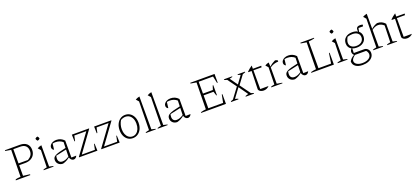

<svg xmlns="http://www.w3.org/2000/svg" viewBox="72 -2198 8423 3866"><g transform="rotate(-20 4283.0 -265.0)"><path d="M367 -645Q460 -645 512 -598Q564 -551 564 -467Q564 -405 536.5 -359.5Q509 -314 458.5 -289Q408 -264 341 -264H212V-36L355 -18V0H45V-15Q77 -32 158 -36L167 -609L45 -629V-645ZM359 -607H212V-302H415Q468 -334 491.5 -371Q515 -408 515 -459Q515 -531 475 -569Q435 -607 359 -607Z M641 0V-13Q658 -20 677.5 -25Q697 -30 719 -33L728 -400L679 -455Q721 -481 769 -489V-32L853 -13V0ZM754 -681Q778 -659 782 -629Q762 -604 731 -600Q708 -621 701 -651Q722 -676 754 -681Z M1054 9Q995 9 958 -26.5Q921 -62 921 -117Q921 -145 933.5 -166Q946 -187 977.5 -204Q1009 -221 1065 -237Q1121 -253 1208 -271L1212 -394Q1148 -450 1055 -450Q1026 -450 994 -443L979 -316Q958 -323 947 -340Q936 -357 936 -378Q936 -409 956 -433.5Q976 -458 1010 -472.5Q1044 -487 1087 -487Q1186 -487 1253 -413V-49L1358 -52Q1347 -24 1327 -9.5Q1307 5 1285 5Q1260 5 1237.5 -14Q1215 -33 1205 -70Q1171 -41 1135 -22Q1099 -3 1054 9ZM971 -129Q971 -85 994 -60.5Q1017 -36 1062 -36Q1125 -36 1203 -88L1207 -238L980 -188Q971 -158 971 -129Z M1399 0V-9L1717 -446H1460L1436 -334H1423L1419 -479H1787V-470L1469 -33H1751L1775 -152H1787L1793 0Z M1876 0V-9L2194 -446H1937L1913 -334H1900L1896 -479H2264V-470L1946 -33H2228L2252 -152H2264L2270 0Z M2552 8Q2493 8 2448 -22.5Q2403 -53 2378 -107Q2353 -161 2353 -231Q2353 -306 2380 -363.5Q2407 -421 2454 -454Q2501 -487 2562 -487Q2622 -487 2667.5 -456Q2713 -425 2738.5 -370.5Q2764 -316 2764 -246Q2764 -171 2737 -114Q2710 -57 2662 -24.5Q2614 8 2552 8ZM2557 -28Q2604 -28 2640 -55Q2676 -82 2696.5 -130.5Q2717 -179 2717 -243Q2717 -337 2672.5 -393Q2628 -449 2556 -449Q2504 -449 2450 -418Q2400 -332 2400 -237Q2400 -175 2420 -128Q2440 -81 2475.5 -54.5Q2511 -28 2557 -28Z M2832 0V-13Q2847 -19 2865.5 -24.5Q2884 -30 2910 -33L2920 -645L2870 -702Q2913 -727 2960 -736V-32L3044 -13V0Z M3087 0V-13Q3102 -19 3120.5 -24.5Q3139 -30 3165 -33L3175 -645L3125 -702Q3168 -727 3215 -736V-32L3299 -13V0Z M3502 9Q3443 9 3406 -26.5Q3369 -62 3369 -117Q3369 -145 3381.5 -166Q3394 -187 3425.5 -204Q3457 -221 3513 -237Q3569 -253 3656 -271L3660 -394Q3596 -450 3503 -450Q3474 -450 3442 -443L3427 -316Q3406 -323 3395 -340Q3384 -357 3384 -378Q3384 -409 3404 -433.5Q3424 -458 3458 -472.5Q3492 -487 3535 -487Q3634 -487 3701 -413V-49L3806 -52Q3795 -24 3775 -9.5Q3755 5 3733 5Q3708 5 3685.5 -14Q3663 -33 3653 -70Q3619 -41 3583 -22Q3547 -3 3502 9ZM3419 -129Q3419 -85 3442 -60.5Q3465 -36 3510 -36Q3573 -36 3651 -88L3655 -238L3428 -188Q3419 -158 3419 -129Z M4533 -208H4547V0H4016V-15Q4045 -24 4073.5 -29Q4102 -34 4129 -36L4138 -609L4016 -629V-645H4537V-458H4523L4491 -607H4183V-353H4395L4423 -441H4436V-227H4423L4395 -315H4183V-38H4500Z M4657 0V-13Q4681 -26 4708 -33L4874 -256L4736 -446Q4719 -449 4704.5 -454.5Q4690 -460 4677 -466V-479H4853V-466L4790 -450L4907 -285L5026 -448Q4997 -455 4970 -466V-479H5129V-466L5070 -445L4931 -257L5093 -33L5149 -13V0H4971V-13Q5003 -27 5037 -34L4898 -230L4752 -32L4816 -13V0Z M5298 -548V-479H5477L5473 -446H5298V-44L5475 -45Q5453 -19 5421 -5.5Q5389 8 5356 8Q5320 8 5289.5 -7.5Q5259 -23 5248 -54L5259 -446H5188V-458Q5213 -483 5239.5 -505Q5266 -527 5298 -548Z M5518 0V-13Q5533 -19 5551.5 -24.5Q5570 -30 5596 -33L5605 -400L5556 -455Q5595 -480 5640 -489L5645 -398Q5675 -427 5707.5 -448.5Q5740 -470 5775 -486Q5804 -482 5829 -465L5827 -441Q5727 -438 5646 -381V-32L5758 -13V0Z M6023 9Q5964 9 5927 -26.5Q5890 -62 5890 -117Q5890 -145 5902.5 -166Q5915 -187 5946.5 -204Q5978 -221 6034 -237Q6090 -253 6177 -271L6181 -394Q6117 -450 6024 -450Q5995 -450 5963 -443L5948 -316Q5927 -323 5916 -340Q5905 -357 5905 -378Q5905 -409 5925 -433.5Q5945 -458 5979 -472.5Q6013 -487 6056 -487Q6155 -487 6222 -413V-49L6327 -52Q6316 -24 6296 -9.5Q6276 5 6254 5Q6229 5 6206.5 -14Q6184 -33 6174 -70Q6140 -41 6104 -22Q6068 -3 6023 9ZM5940 -129Q5940 -85 5963 -60.5Q5986 -36 6031 -36Q6094 -36 6172 -88L6176 -238L5949 -188Q5940 -158 5940 -129Z M6846 -254H6860V0H6376V-15Q6405 -24 6433.5 -29Q6462 -34 6489 -36L6498 -609L6376 -629V-645H6668V-631Q6641 -624 6609.5 -618.5Q6578 -613 6543 -611V-38H6814Z M6941 0V-13Q6958 -20 6977.5 -25Q6997 -30 7019 -33L7028 -400L6979 -455Q7021 -481 7069 -489V-32L7153 -13V0ZM7054 -681Q7078 -659 7082 -629Q7062 -604 7031 -600Q7008 -621 7001 -651Q7022 -676 7054 -681Z M7412 -163Q7358 -163 7318 -180L7316 -82H7538Q7583 -82 7614.5 -48.5Q7646 -15 7646 35Q7646 86 7615 124.5Q7584 163 7529.5 184.5Q7475 206 7405 206Q7311 206 7256 166.5Q7201 127 7201 57Q7236 -9 7308 -44Q7291 -60 7282.5 -79.5Q7274 -99 7274 -117Q7274 -153 7305 -185Q7268 -204 7248 -237.5Q7228 -271 7228 -316Q7228 -394 7282 -440.5Q7336 -487 7427 -487Q7498 -487 7546 -458Q7541 -478 7541 -493Q7541 -567 7626 -567Q7649 -567 7681 -559L7675 -523H7577L7562 -447Q7615 -404 7615 -333Q7615 -256 7559 -209.5Q7503 -163 7412 -163ZM7414 -198Q7486 -198 7528 -233.5Q7570 -269 7570 -328Q7570 -385 7529.5 -417.5Q7489 -450 7422 -450Q7396 -450 7366.5 -445.5Q7337 -441 7311 -432Q7291 -398 7281.5 -368.5Q7272 -339 7272 -316Q7272 -262 7310.5 -230Q7349 -198 7414 -198ZM7250 66Q7250 112 7295 140Q7340 168 7413 168Q7496 168 7548 134Q7600 100 7600 45Q7600 26 7591 3.5Q7582 -19 7564 -38H7323Q7282 -4 7266 20Q7250 44 7250 66Z M7703 0V-13Q7718 -19 7736.5 -24.5Q7755 -30 7781 -33L7791 -645L7741 -702Q7784 -727 7831 -736V-412Q7860 -439 7891.5 -457Q7923 -475 7958 -487Q7966 -487 7975 -487Q8020 -487 8058 -469Q8096 -451 8130 -413V-32L8215 -13V0H8003V-13Q8018 -19 8036 -24.5Q8054 -30 8080 -33L8090 -391Q8032 -444 7965 -444Q7898 -444 7831 -391V-32L7915 -13V0Z M8371 -548V-479H8550L8546 -446H8371V-44L8548 -45Q8526 -19 8494 -5.5Q8462 8 8429 8Q8393 8 8362.5 -7.5Q8332 -23 8321 -54L8332 -446H8261V-458Q8286 -483 8312.5 -505Q8339 -527 8371 -548Z"/></g></svg>

Font: Piazzolla ExtraLight
Style: Regular
Weight: 200
Designer: Juan Pablo del Peral
Foundry: Huerta Tipografica
Version: Version 1.330